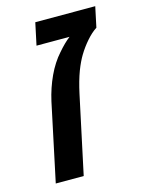

<svg xmlns="http://www.w3.org/2000/svg" viewBox="-100 -691 561 752"><g transform="rotate(-15 180.5 -315.5)"><path d="M182.6 -492.2Q209 -522.9 232.4 -541H98.6L117.7 -630.9H360.8L343.3 -548.3Q322.3 -534.7 301.8 -511.2Q281.2 -487.8 264.6 -460.4Q250.5 -437 237.8 -404.3Q223.1 -365.2 212.4 -315.4L145 0H31.7L98.6 -315.4Q110.4 -367.7 131.8 -413.6Q153.3 -459.5 182.6 -492.2Z"/></g></svg>

Font: Viking Open Sans Light
Style: Bold Italic
Weight: 600
Italic angle: -12°
Foundry: Ascender Corporation
Version: Version 2.000